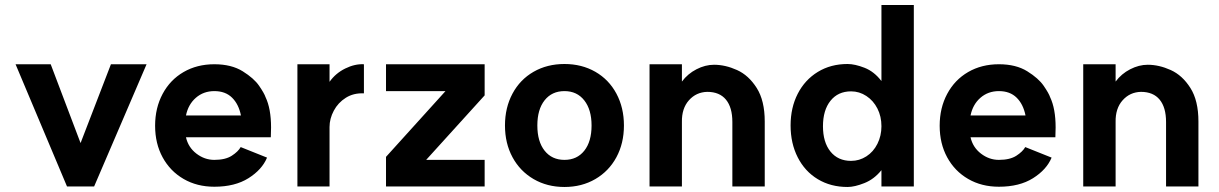

<svg xmlns="http://www.w3.org/2000/svg" viewBox="-20 -729 4856 765"><path d="M355 14H247L42 -473H182L301 -159L422 -473H564Z M598 -228Q598 -299 628 -355Q658 -411 711.5 -442Q765 -473 834 -473Q902 -473 947 -445Q992 -417 1012.5 -387Q1033 -357 1038 -342Q1060 -296 1060 -221L1059 -182H721Q730 -142 762.5 -117Q795 -92 834 -92Q878 -92 903.5 -108.5Q929 -125 939 -143L1044 -101Q1024 -53 970 -19Q916 15 834 15Q765 15 711.5 -16Q658 -47 628 -102Q598 -157 598 -228ZM834 -366Q791 -366 760.5 -339.5Q730 -313 721 -269H940Q931 -314 904.5 -340Q878 -366 834 -366Z M1165 -473H1293V-403Q1317 -437 1355.5 -456Q1394 -475 1430 -473V-357Q1389 -359 1358 -339.5Q1327 -320 1310 -288Q1293 -256 1293 -223V14H1165Z M1911 -349 1678 -92H1911V14H1518V-104L1755 -366H1518V-473H1911Z M2337 -229Q2337 -292 2308 -329Q2279 -366 2229 -366Q2179 -366 2150 -329.5Q2121 -293 2121 -229Q2121 -165 2150 -128.5Q2179 -92 2229 -92Q2279 -92 2308 -128.5Q2337 -165 2337 -229ZM2466 -229Q2466 -158 2436 -102.5Q2406 -47 2352 -15.5Q2298 16 2229 16Q2160 16 2106 -15.5Q2052 -47 2022 -102.5Q1992 -158 1992 -229Q1992 -300 2022 -356Q2052 -412 2106 -443Q2160 -474 2229 -474Q2298 -474 2352 -443Q2406 -412 2436 -356Q2466 -300 2466 -229Z M2798 -363Q2754 -362 2725 -329.5Q2696 -297 2697 -243V14H2568V-473H2697V-404Q2720 -435 2755 -453Q2790 -471 2825 -471Q2870 -471 2916.5 -450Q2963 -429 2995 -378.5Q3027 -328 3027 -245V14H2898V-243Q2898 -301 2872.5 -332Q2847 -363 2798 -363Z M3130 -229Q3130 -300 3158.5 -355.5Q3187 -411 3238.5 -442.5Q3290 -474 3357 -474Q3386 -474 3424.5 -459Q3463 -444 3492 -406V-709H3621V14H3492V-51Q3463 -15 3424 0.5Q3385 16 3357 16Q3290 16 3238.5 -15Q3187 -46 3158.5 -102Q3130 -158 3130 -229ZM3492 -226Q3492 -265 3476 -296.5Q3460 -328 3432 -346.5Q3404 -365 3371 -365Q3319 -365 3289 -327.5Q3259 -290 3259 -226Q3259 -162 3289 -125Q3319 -88 3371 -88Q3404 -88 3432 -106Q3460 -124 3476 -156Q3492 -188 3492 -226Z M3724 -228Q3724 -299 3754 -355Q3784 -411 3837.5 -442Q3891 -473 3960 -473Q4028 -473 4073 -445Q4118 -417 4138.5 -387Q4159 -357 4164 -342Q4186 -296 4186 -221L4185 -182H3847Q3856 -142 3888.5 -117Q3921 -92 3960 -92Q4004 -92 4029.5 -108.5Q4055 -125 4065 -143L4170 -101Q4150 -53 4096 -19Q4042 15 3960 15Q3891 15 3837.5 -16Q3784 -47 3754 -102Q3724 -157 3724 -228ZM3960 -366Q3917 -366 3886.5 -339.5Q3856 -313 3847 -269H4066Q4057 -314 4030.5 -340Q4004 -366 3960 -366Z M4526 -363Q4482 -362 4453 -329.5Q4424 -297 4425 -243V14H4296V-473H4425V-404Q4448 -435 4483 -453Q4518 -471 4553 -471Q4598 -471 4644.5 -450Q4691 -429 4723 -378.5Q4755 -328 4755 -245V14H4626V-243Q4626 -301 4600.5 -332Q4575 -363 4526 -363Z"/></svg>

Font: SUITE ExtraBold
Style: Regular
Weight: 800
Designer: Sun
Foundry: Sun
Version: Version 2.040